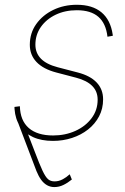

<svg xmlns="http://www.w3.org/2000/svg" viewBox="-20 -570 515 792"><path d="M69.3 -84.5Q103.5 2.9 123.3 55.4Q143.1 107.9 155.5 134.3Q168 160.6 178.5 169.4Q189 178.2 205.1 178.2Q222.2 178.2 238 169.9Q253.9 161.6 267.6 148.9L276.4 170.4Q259.8 184.1 241.7 192.9Q223.6 201.7 204.1 201.7Q188 201.7 174.3 194.1Q160.6 186.5 149.9 171.9Q139.2 157.2 130.4 135.7L50.8 -73.7ZM198.7 11.2Q150.4 11.2 116 -4.6Q81.5 -20.5 62.3 -49.8Q43 -79.1 40 -120.1Q39.6 -125 39.8 -124.5Q40 -124 39.6 -128.9L62 -131.8Q63.5 -72.8 98.6 -42Q133.8 -11.2 199.2 -11.2Q249 -11.2 290.8 -30Q332.5 -48.8 357.7 -82.3Q382.8 -115.7 382.8 -158.7Q382.8 -192.9 360.6 -215.3Q338.4 -237.8 293.9 -249.5L211.9 -271Q158.2 -285.2 130.6 -314.2Q103 -343.3 103 -385.3Q103 -433.6 129.4 -470.7Q155.8 -507.8 199.7 -529.1Q243.7 -550.3 296.9 -550.3Q361.3 -550.3 398.7 -519Q436 -487.8 444.8 -427.7Q445.3 -425.3 445.1 -425.3Q444.8 -425.3 445.3 -422.4L423.3 -418.5Q417 -473.6 385.7 -500.7Q354.5 -527.8 296.9 -527.8Q248.5 -527.8 209.7 -509.3Q170.9 -490.7 148.4 -458.5Q126 -426.3 126 -385.7Q126 -351.6 148.7 -328.1Q171.4 -304.7 218.3 -292.5L300.8 -271Q352.1 -257.8 378.7 -229.7Q405.3 -201.7 405.3 -160.2Q405.3 -121.6 388.7 -90.1Q372.1 -58.6 343.3 -35.9Q314.5 -13.2 277.1 -1Q239.7 11.2 198.7 11.2Z"/></svg>

Font: Inter 16pt Thin
Style: Italic
Weight: 250
Italic angle: -9.3988°
Version: Version 4.001;git-66647c0bb